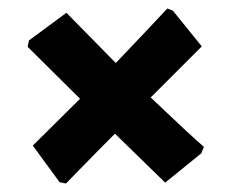

<svg xmlns="http://www.w3.org/2000/svg" viewBox="-20 -473 546 451"><path d="M120 -45 57 -131 168 -241 45 -363 48 -378 136 -443 252 -325Q294 -369 328 -405Q362 -441 373 -453L386 -448L454 -364L334 -244Q377 -203 412 -170.5Q447 -138 459 -128L453 -113L368 -44L250 -159Q208 -117 176.5 -84.5Q145 -52 135 -42Z"/></svg>

Font: Alegreya ExtraBold
Style: Regular
Weight: 800
Designer: Juan Pablo del Peral
Foundry: Huerta Tipografica
Version: Version 2.007; ttfautohint (v1.6)